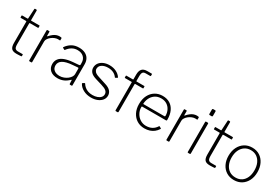

<svg xmlns="http://www.w3.org/2000/svg" viewBox="68 -1778 4098 2823"><g transform="rotate(30 2117.5 -366.0)"><path d="M188 -489Q180 -489 180 -481V-128Q180 -75 196 -58Q212 -41 243 -41H320Q324 -41 326 -39.5Q328 -38 328 -34V-13Q328 -6 321 -4Q314 -3 297 -2Q280 -1 263.5 -0.5Q247 0 239 0Q178 0 154 -28Q130 -56 130 -120V-481Q130 -489 123 -489H33Q26 -489 26 -496V-523Q26 -530 33 -530H124Q131 -530 131 -537L140 -699Q140 -710 149 -710H171Q181 -710 181 -698V-537Q181 -530 188 -530H324Q331 -530 331 -523V-496Q331 -489 324 -489Z M463 0Q458 0 455.5 -2.5Q453 -5 453 -10V-520Q453 -530 462 -530H491Q500 -530 500 -521V-454Q500 -449 502 -448Q504 -447 508 -451Q537 -484 563 -503.5Q589 -523 614.5 -531.5Q640 -540 666 -540Q701 -540 701 -529V-496Q701 -490 696 -490Q690 -490 682.5 -490.5Q675 -491 662 -491Q639 -491 611 -480Q583 -469 559 -450Q535 -431 519 -408Q503 -385 503 -361V-10Q503 0 492 0H463Z M1128 -70Q1088 -30 1042 -10Q996 10 941 10Q862 10 817 -29Q772 -68 772 -135Q772 -187 800 -223.5Q828 -260 884 -281.5Q940 -303 1022 -310L1121 -318Q1129 -319 1133.5 -322.5Q1138 -326 1138 -333V-363Q1138 -425 1099 -461Q1060 -497 995 -497Q945 -497 905 -474.5Q865 -452 832 -408Q829 -404 827 -402.5Q825 -401 821 -403L791 -419Q788 -421 787.5 -423Q787 -425 790 -430Q822 -478 873 -509Q924 -540 997 -540Q1056 -540 1099 -519.5Q1142 -499 1164.5 -460Q1187 -421 1187 -368V-11Q1187 -5 1184.5 -2.5Q1182 0 1177 0H1151Q1147 0 1144 -2.5Q1141 -5 1141 -11L1139 -68Q1137 -81 1128 -70ZM1138 -263Q1138 -280 1124 -278L1040 -271Q984 -267 943 -256.5Q902 -246 875.5 -229.5Q849 -213 836 -190.5Q823 -168 823 -140Q823 -90 858 -62Q893 -34 952 -34Q988 -34 1022 -47Q1056 -60 1083 -81Q1110 -103 1124 -126.5Q1138 -150 1138 -171V-263Z M1668 -423Q1646 -457 1606.5 -477Q1567 -497 1513 -497Q1451 -497 1410.5 -470.5Q1370 -444 1370 -397Q1370 -374 1388.5 -351.5Q1407 -329 1463 -311L1597 -268Q1658 -249 1687 -216Q1716 -183 1716 -139Q1716 -95 1689 -61.5Q1662 -28 1615.5 -9Q1569 10 1511 10Q1436 10 1378 -21Q1320 -52 1295 -101Q1294 -104 1294 -107Q1294 -110 1297 -112L1324 -128Q1326 -130 1329.5 -129.5Q1333 -129 1334 -127Q1352 -98 1377 -77Q1402 -56 1435.5 -44.5Q1469 -33 1511 -33Q1554 -33 1589.5 -45.5Q1625 -58 1645 -80.5Q1665 -103 1665 -133Q1665 -166 1639 -189Q1613 -212 1552 -230L1449 -261Q1374 -283 1347 -316Q1320 -349 1320 -388Q1320 -434 1345 -468Q1370 -502 1414 -521Q1458 -540 1514 -540Q1577 -540 1627.5 -515.5Q1678 -491 1707 -448Q1709 -445 1708.5 -443Q1708 -441 1706 -438L1678 -422Q1676 -420 1673 -420.5Q1670 -421 1668 -423Z M2106 -530Q2108 -530 2110 -528Q2112 -526 2112 -523V-496Q2112 -489 2105 -489H1976Q1969 -489 1969 -481V-12Q1969 0 1959 0H1928Q1919 0 1919 -11V-482Q1919 -489 1913 -489H1803Q1796 -489 1796 -496V-523Q1796 -526 1797.5 -528Q1799 -530 1803 -530H1912Q1919 -530 1919 -538V-617Q1919 -679 1946.5 -710.5Q1974 -742 2035 -742H2109Q2117 -742 2117 -734V-709Q2117 -705 2115 -703Q2113 -701 2108 -701H2031Q1995 -701 1982 -680.5Q1969 -660 1969 -623V-537Q1969 -530 1976 -530H2106Z M2223 -238Q2223 -184 2249 -137Q2275 -90 2319.5 -62Q2364 -34 2418 -34Q2476 -34 2518.5 -57Q2561 -80 2589 -125Q2592 -130 2594.5 -130.5Q2597 -131 2600 -128L2628 -112Q2634 -108 2629 -101Q2605 -64 2573.5 -39.5Q2542 -15 2503 -2.5Q2464 10 2416 10Q2344 10 2289 -24Q2234 -58 2202.5 -119.5Q2171 -181 2171 -261Q2171 -349 2203 -411Q2235 -473 2290.5 -506.5Q2346 -540 2416 -540Q2488 -540 2539.5 -508.5Q2591 -477 2619.5 -417Q2648 -357 2648 -273Q2648 -266 2647 -259.5Q2646 -253 2634 -252H2230Q2226 -252 2224.5 -248Q2223 -244 2223 -238ZM2579 -293Q2590 -293 2593 -296Q2596 -299 2596 -307Q2596 -359 2574 -402.5Q2552 -446 2512 -471.5Q2472 -497 2416 -497Q2353 -497 2310 -466.5Q2267 -436 2245.5 -389Q2224 -342 2224 -293Z M2793 0Q2788 0 2785.5 -2.5Q2783 -5 2783 -10V-520Q2783 -530 2792 -530H2821Q2830 -530 2830 -521V-454Q2830 -449 2832 -448Q2834 -447 2838 -451Q2867 -484 2893 -503.5Q2919 -523 2944.5 -531.5Q2970 -540 2996 -540Q3031 -540 3031 -529V-496Q3031 -490 3026 -490Q3020 -490 3012.5 -490.5Q3005 -491 2992 -491Q2969 -491 2941 -480Q2913 -469 2889 -450Q2865 -431 2849 -408Q2833 -385 2833 -361V-10Q2833 0 2822 0H2793Z M3195 -13Q3195 -6 3192.5 -3Q3190 0 3182 0H3157Q3149 0 3147 -2.5Q3145 -5 3145 -11V-519Q3145 -530 3155 -530H3185Q3195 -530 3195 -519ZM3200 -656Q3200 -640 3186 -640H3152Q3145 -640 3142.5 -644Q3140 -648 3140 -654V-728Q3140 -742 3153 -742H3187Q3200 -742 3200 -729Z M3471 -489Q3463 -489 3463 -481V-128Q3463 -75 3479 -58Q3495 -41 3526 -41H3603Q3607 -41 3609 -39.5Q3611 -38 3611 -34V-13Q3611 -6 3604 -4Q3597 -3 3580 -2Q3563 -1 3546.5 -0.5Q3530 0 3522 0Q3461 0 3437 -28Q3413 -56 3413 -120V-481Q3413 -489 3406 -489H3316Q3309 -489 3309 -496V-523Q3309 -530 3316 -530H3407Q3414 -530 3414 -537L3423 -699Q3423 -710 3432 -710H3454Q3464 -710 3464 -698V-537Q3464 -530 3471 -530H3607Q3614 -530 3614 -523V-496Q3614 -489 3607 -489Z M3936 10Q3862 10 3807 -24.5Q3752 -59 3721.5 -120.5Q3691 -182 3691 -262Q3691 -344 3722 -406.5Q3753 -469 3808.5 -504.5Q3864 -540 3937 -540Q4011 -540 4065.5 -505Q4120 -470 4150.5 -407.5Q4181 -345 4181 -264Q4181 -183 4150.5 -121.5Q4120 -60 4065 -25Q4010 10 3936 10ZM3938 -34Q3998 -34 4040.5 -62.5Q4083 -91 4106 -142.5Q4129 -194 4129 -264Q4129 -334 4105.5 -386Q4082 -438 4039 -467.5Q3996 -497 3937 -497Q3878 -497 3834.5 -467.5Q3791 -438 3767 -386Q3743 -334 3743 -264Q3743 -195 3767 -143Q3791 -91 3834.5 -62.5Q3878 -34 3938 -34Z"/></g></svg>

Font: Libre Franklin ExtraLight
Style: Regular
Weight: 250
Designer: Pablo Impallari, Rodrigo Fuenzalida, Nhung Nguyen
Foundry: Impallari Type
Version: Version 3.000